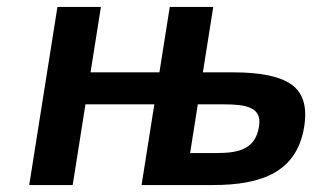

<svg xmlns="http://www.w3.org/2000/svg" viewBox="-20 -532 899 552"><path d="M854.6 -168C863.6 -224.7 851.6 -264.8 818.7 -288.5C785.8 -312.2 730 -324 651.3 -324H563.3L593.1 -512H468.1L438.3 -324H240.3L270.1 -512H145.1L64 0H189L225.7 -232H423.7L387 0H592C732.5 0 833.9 -37.3 854.6 -168ZM603.6 -92H526.6L548.7 -232H622.7C686.4 -232 733.6 -224.6 724.8 -169C714.8 -106.1 671.8 -92 603.6 -92Z"/></svg>

Font: Fog Sans
Style: It
Weight: 700
Foundry: Intel Corporation
Version: Version 1.00